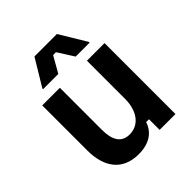

<svg xmlns="http://www.w3.org/2000/svg" viewBox="-198 -822 957 957"><g transform="rotate(-45 280.5 -344.0)"><path d="M225 -554.2 273.3 -639.2H293.3L347.5 -554.2H445.8V-559.2L360.8 -700H202.5L117.5 -559.2V-554.2ZM225.8 12.5C304.2 12.5 348.3 -23.3 365 -75H385V0H496.7V-500H372.5V-230C372.5 -150.8 333.3 -89.2 263.3 -89.2C206.7 -89.2 181.7 -130.8 181.7 -203.3V-500H57.5V-181.7C57.5 -64.2 112.5 12.5 225.8 12.5Z"/></g></svg>

Font: Familjen Grotesk SemiBold
Style: Regular
Weight: 600
Designer: Anders Wikstroem, Jonas Baeckman, Matilda Gysing, Kristian Moeller
Foundry: Familjen STHLM AB
Version: Version 2.000